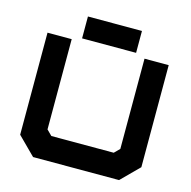

<svg xmlns="http://www.w3.org/2000/svg" viewBox="-120 -967 1079 1085"><g transform="rotate(15 419.5 -424.0)"><path d="M168 0 65 -103V-700H206.5V-172L237 -141.5H602L632.5 -172V-700H774V-103L671 0ZM262 -719.5V-847.5H578V-719.5Z"/></g></svg>

Font: Tourney Expanded Black
Style: Regular
Weight: 900
Width: 7
Designer: Tyler Finck
Foundry: Etcetera Type Co
Version: Version 1.010; ttfautohint (v1.8.3)